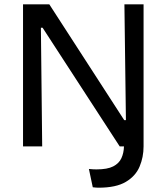

<svg xmlns="http://www.w3.org/2000/svg" viewBox="-20 -680 774 892"><path d="M87 0V-660H209L557 -122H565L558 -660H647V0Q647 50 628.5 94Q610 138 564.5 165Q519 192 438 192Q427 192 411 190L393 105Q403 106 411.5 106.5Q420 107 428 107Q479 107 506 93Q533 79 544 55Q555 31 556 0H536L178 -551H170L176 0Z"/></svg>

Font: Bricolage Grotesque 12pt
Style: Regular
Weight: 400
Designer: Mathieu Triay
Foundry: Atelier Triay
Version: Version 1.001; ttfautohint (v1.8.4.7-5d5b);gftools[0.9.33.de